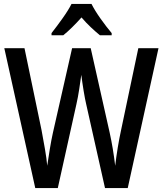

<svg xmlns="http://www.w3.org/2000/svg" viewBox="-20 -960 831 980"><path d="M789 -714 632 0H516L420 -428Q414 -453 407 -495.5Q400 -538 395 -578Q391 -549 384.5 -506Q378 -463 370 -428L275 0H160L2 -714H105L192 -296Q201 -248 209.5 -199Q218 -150 221 -114Q227 -155 234.5 -200.5Q242 -246 250 -282L348 -714H443L540 -282Q557 -205 568 -114Q573 -158 581 -206.5Q589 -255 598 -296L686 -714ZM447 -940Q464 -906 493.5 -864.5Q523 -823 550 -791V-780H490Q468 -798 443.5 -821Q419 -844 396 -871Q372 -844 347.5 -820Q323 -796 303 -780H243V-791Q269 -824 299 -866Q329 -908 345 -940Z"/></svg>

Font: Noto Sans Malayalam Condensed Medium
Style: Regular
Weight: 500
Width: 3
Designer: Jelle Bosma - Monotype Design Team
Foundry: Monotype Imaging Inc.
Version: Version 2.104; ttfautohint (v1.8.4.7-5d5b)